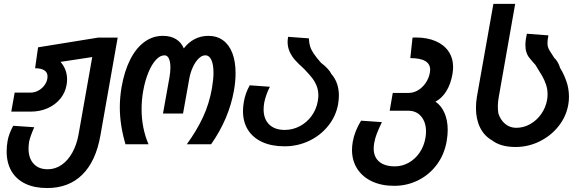

<svg xmlns="http://www.w3.org/2000/svg" viewBox="-20 -745 3040 996"><path d="M14.5 40.5Q14.5 12.5 19.5 -14.5Q22 -31 29.8 -51.8Q37.5 -72.5 48.5 -92.5L157.5 -85Q135.5 -34 131 -9.5Q128 9.5 128 25.5Q128 75 154 104Q180 133 227.5 133Q267 133 299.8 110.2Q332.5 87.5 355.2 46.5Q378 5.5 387.5 -47.5L458.5 -449L294 -424Q328 -385 328 -332.5Q328 -320 325.5 -305Q318.5 -264 292.5 -232.5Q266.5 -201 226.8 -183.5Q187 -166 139.5 -166H38.5L56 -264.5H138Q160.5 -264.5 181 -276.2Q201.5 -288 214 -307.5Q226.5 -327 226.5 -348.5Q226.5 -370 209.5 -380.5Q192.5 -391 162 -391L177.5 -499.5L489.5 -550H590.5L501 -43Q477.5 91.5 407 161Q336.5 230.5 224.5 230.5Q158.5 230.5 111.2 207.8Q64 185 39.2 142.2Q14.5 99.5 14.5 40.5Z M601.5 -188.5Q601.5 -238.5 610.5 -292.5Q625 -375.5 655.2 -435.5Q685.5 -495.5 728.8 -527.2Q772 -559 825 -559Q865.5 -559 893 -542Q920.5 -525 933.5 -494Q957 -525 989.5 -542Q1022 -559 1060.5 -559Q1105.5 -559 1137.2 -535.8Q1169 -512.5 1185.5 -469Q1202 -425.5 1202 -366Q1202 -321.5 1193.5 -274.5Q1167 -127.5 1075 3.5H949Q1001.5 -69 1033.5 -138.2Q1065.5 -207.5 1079.5 -287Q1087.5 -335 1087.5 -367Q1087.5 -410 1076.5 -434Q1065.5 -458 1045 -458Q1027 -458 1010 -441Q993 -424 980.2 -396.2Q967.5 -368.5 962 -337.5L929.5 -156H825.5L859.5 -346Q864 -372.5 864 -395Q864 -424 856.2 -441Q848.5 -458 833.5 -458Q810.5 -458 788.8 -434.5Q767 -411 749.5 -368.5Q732 -326 722.5 -271.5Q714.5 -226.5 714.5 -179.5Q714.5 -80 750.5 3.5H631Q601.5 -96.5 601.5 -188.5Z M1240.5 -169Q1240.5 -191.5 1245 -217Q1252.5 -261.5 1275.5 -302.5L1380 -295Q1358.5 -252.5 1350.5 -211.5Q1347.5 -193.5 1347.5 -177.5Q1347.5 -127.5 1376.5 -99.2Q1405.5 -71 1457 -71Q1498 -71 1534.5 -90Q1571 -109 1596 -143Q1621 -177 1628.5 -220Q1631.5 -236.5 1631.5 -250.5Q1631.5 -277.5 1622.2 -300.2Q1613 -323 1598 -342Q1583 -361 1557.5 -387.5Q1529.5 -412.5 1511.5 -432.5Q1493.5 -452.5 1482.8 -476.2Q1472 -500 1472 -527.5Q1472 -538 1474.5 -554L1582.5 -546Q1583 -523 1588.5 -505Q1594 -487 1607 -467.5Q1620 -448 1644.5 -420Q1687 -387 1698.5 -362Q1738 -317 1738 -249.5Q1738 -230 1734 -205Q1723 -143 1683.2 -93Q1643.5 -43 1584 -14.5Q1524.5 14 1456 14Q1389 14 1340.5 -8.2Q1292 -30.5 1266.2 -71.5Q1240.5 -112.5 1240.5 -169Z M1806 32.5Q1806 13 1810 -10Q1819.5 -64 1853 -119L1961 -111.5Q1942 -71 1933.8 -49.2Q1925.5 -27.5 1921 -2Q1918.5 14 1918.5 25Q1918.5 69.5 1947.2 93.8Q1976 118 2028.5 118Q2066.5 118 2100 99.2Q2133.5 80.5 2156.5 47Q2179.5 13.5 2187 -29.5Q2190 -47 2190 -62.5Q2190 -110.5 2165.2 -140.5Q2140.5 -170.5 2098 -170.5H2001.5L2017.5 -263H2100Q2125.5 -263 2148.8 -277Q2172 -291 2188.5 -315.2Q2205 -339.5 2210 -368.5Q2211.5 -376 2211.5 -383Q2211.5 -443.5 2108.5 -443.5L2120 -550Q2125.5 -550.5 2137 -550.5Q2196.5 -550.5 2240.2 -531.5Q2284 -512.5 2307.2 -477.8Q2330.5 -443 2330.5 -396Q2330.5 -381.5 2327 -359.5Q2317.5 -307.5 2295.2 -271.8Q2273 -236 2239 -217.5Q2268.5 -198 2285.5 -159.8Q2302.5 -121.5 2302.5 -70.5Q2302.5 -44 2297 -12Q2285 56.5 2246.2 108.8Q2207.5 161 2149.8 190Q2092 219 2024.5 219Q1959 219 1909.5 195.8Q1860 172.5 1833 130.2Q1806 88 1806 32.5Z M2531.5 -17.5Q2491.5 -40.5 2470.2 -83.8Q2449 -127 2449 -185Q2449 -214 2454 -243.5L2539.5 -725H2652.5L2567 -240Q2562.5 -214 2562.5 -193Q2562.5 -178.5 2565 -157.5Q2575.5 -123.5 2600 -102.8Q2624.5 -82 2658 -82Q2696 -82 2730.2 -101.2Q2764.5 -120.5 2787.8 -153.8Q2811 -187 2818 -227Q2820.5 -240 2820.5 -256.5Q2820.5 -282.5 2812.5 -306.2Q2804.5 -330 2793 -350Q2781.5 -370 2757.5 -408.5L2744 -423.5Q2731 -438 2723.2 -448.5Q2715.5 -459 2710.5 -474.8Q2705.5 -490.5 2705.5 -512Q2705.5 -535.5 2713 -570L2825 -561.5Q2820 -538 2820 -522Q2820 -506 2824.8 -494.8Q2829.5 -483.5 2842 -465.5L2855 -445Q2865 -436 2873 -422.2Q2881 -408.5 2885.5 -392.5Q2903 -365 2917.2 -326.2Q2931.5 -287.5 2931.5 -242Q2931.5 -221.5 2928 -202.5Q2917.5 -141 2877.8 -90.8Q2838 -40.5 2779.2 -11.5Q2720.5 17.5 2654.5 17.5Q2577 17.5 2531.5 -17.5Z"/></svg>

Font: JuliaMono SemiBold
Style: Italic
Weight: 600
Italic angle: -9°
Monospace: yes
Designer: cormullion
Foundry: corm
Version: Version 0.056; ttfautohint (v1.8.4)